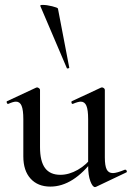

<svg xmlns="http://www.w3.org/2000/svg" viewBox="-20 -751 537 782"><path d="M75 -114V-266Q75 -303 68 -320Q61 -337 45 -337Q34 -337 14 -328H12Q9 -328 7.5 -333Q6 -338 9 -339L127 -394L131 -395Q134 -395 138.5 -392Q143 -389 143 -385V-152Q143 -94 163.5 -66.5Q184 -39 226 -39Q261 -39 297 -59.5Q333 -80 358 -115L363 -104Q279 9 185 9Q134 9 104.5 -23.5Q75 -56 75 -114ZM440 -46Q455 -46 489 -60H490Q494 -60 496 -55.5Q498 -51 495 -49L371 10L367 11Q357 11 348 -13Q339 -37 339 -76V-266Q339 -303 332 -320Q325 -337 309 -337Q298 -337 277 -328H275Q272 -328 271 -333Q270 -338 273 -339L391 -394L395 -395Q399 -395 403 -392Q407 -389 407 -385V-110Q407 -76 414.5 -61Q422 -46 440 -46ZM154 -731Q170 -731 192.5 -725.5Q215 -720 216 -716L262 -476Q263 -474 258 -472.5Q253 -471 252 -474L144 -727Q143 -731 154 -731Z"/></svg>

Font: Cormorant Infant Medium
Style: Regular
Weight: 500
Designer: Christian Thalmann (Catharsis Fonts)
Foundry: Catharsis Fonts
Version: Version 4.000